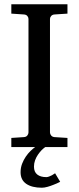

<svg xmlns="http://www.w3.org/2000/svg" viewBox="-20 -691 370 902"><path d="M262.7 163.1Q246.6 171.4 231 177.2Q217.8 182.6 202.9 186.8Q188 190.9 176.8 190.9Q129.9 190.9 103.3 172.6Q76.7 154.3 76.7 118.2Q76.7 97.2 83.7 78.6Q90.8 60.1 101.3 44.7Q111.8 29.3 124 17.6Q135.3 6.8 145 0H33.2V-43L92.8 -46.9Q103.5 -47.9 108.6 -54.7Q113.8 -61.5 113.8 -68.8V-602.1Q113.8 -609.4 108.6 -615.7Q103.5 -622.1 92.8 -623L33.2 -627V-670.9H296.9V-627L235.8 -623Q225.6 -622.1 220.2 -615.7Q214.8 -609.4 214.8 -602.1V-68.8Q214.8 -61.5 220.2 -54.7Q225.6 -47.9 235.8 -46.9L296.9 -43V0H192.4Q184.1 5.9 175.3 14.6Q166 24.4 158 36.1Q149.9 47.9 144.8 62Q139.6 76.2 139.6 91.8Q139.6 116.7 155 128.9Q170.4 141.1 197.8 141.1Q203.1 141.1 210.4 138.4Q217.8 135.7 224.1 132.3Q231.4 128.4 238.8 123Z"/></svg>

Font: Charis SIL Am
Style: Regular
Weight: 400
Foundry: SIL International
Version: Version 5.000